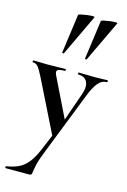

<svg xmlns="http://www.w3.org/2000/svg" viewBox="-165 -798 755 1140"><g transform="rotate(15 212.5 -228.0)"><path d="M170 109 222 -15 220 40 50 -303Q28 -347 15.5 -360.5Q3 -374 -15 -374Q-18 -374 -18 -380Q-18 -386 -15 -386Q5 -386 27.5 -385Q50 -384 70 -384Q106 -384 133 -385Q160 -386 182 -386Q185 -386 185 -380Q185 -374 182 -374Q147 -374 137 -366Q127 -358 138 -335L265 -75L228 -16L316 -268Q333 -317 318.5 -345.5Q304 -374 263 -374Q261 -374 261 -380Q261 -386 263 -386Q287 -386 308.5 -385Q330 -384 364 -384Q388 -384 403.5 -385Q419 -386 441 -386Q443 -386 443 -380Q443 -374 441 -374Q407 -374 384.5 -345Q362 -316 343 -267L191 120Q170 172 162.5 203.5Q155 235 153.5 250Q152 265 149 270Q146 275 135 275H-9Q-12 275 -12 269Q-12 263 -9 263Q31 257 62.5 243Q94 229 120 198Q146 167 170 109ZM149 -474Q148 -471 142.5 -472.5Q137 -474 138 -476L171 -716Q173 -719 188.5 -722.5Q204 -726 223.5 -728.5Q243 -731 257 -731Q271 -731 269 -727ZM289 -474Q288 -471 282.5 -472.5Q277 -474 278 -476L311 -716Q313 -719 328.5 -722.5Q344 -726 363.5 -728.5Q383 -731 397 -731Q411 -731 409 -727Z"/></g></svg>

Font: Cormorant Infant Light
Style: Regular
Weight: 300
Designer: Christian Thalmann (Catharsis Fonts)
Foundry: Catharsis Fonts
Version: Version 4.001